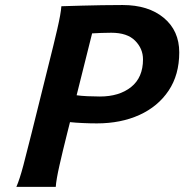

<svg xmlns="http://www.w3.org/2000/svg" viewBox="-20 -730 720 750"><path d="M253.4 -252.9 242.7 -210.4Q224.6 -138.7 212.2 -83.5Q199.7 -28.3 197.8 0H43.9Q56.6 -28.8 71.3 -84.2Q85.9 -139.6 103.5 -210.4L171.4 -483.4Q189.5 -554.7 203.6 -615.7Q217.8 -676.8 219.7 -705.6Q219.7 -705.6 241.9 -706.3Q264.2 -707 300.3 -708Q336.4 -709 378.2 -709.7Q419.9 -710.4 459 -710.4Q559.6 -710.4 619.9 -660.2Q680.2 -609.9 680.2 -525.4Q680.2 -438 638.7 -376Q597.2 -314 524.7 -281Q452.1 -248 358.4 -248Q331.5 -248 304 -249.3Q276.4 -250.5 253.4 -252.9ZM339.8 -599.6 279.3 -357.9Q294.9 -355.5 321.3 -354.2Q347.7 -353 370.1 -353Q445.8 -353 492.2 -390.1Q538.6 -427.2 538.6 -498Q538.6 -540 507.8 -571Q477.1 -602.1 414.6 -602.1Q389.6 -602.1 375 -601.3Q360.4 -600.6 339.8 -599.6Z"/></svg>

Font: Andika
Style: Bold Italic
Weight: 700
Italic angle: -14°
Designer: Victor Gaultney, Annie Olsen, Julie Remington, Don Collingsworth, Eric Hays, Becca Hirsbrunner
Foundry: SIL International
Version: Version 6.101